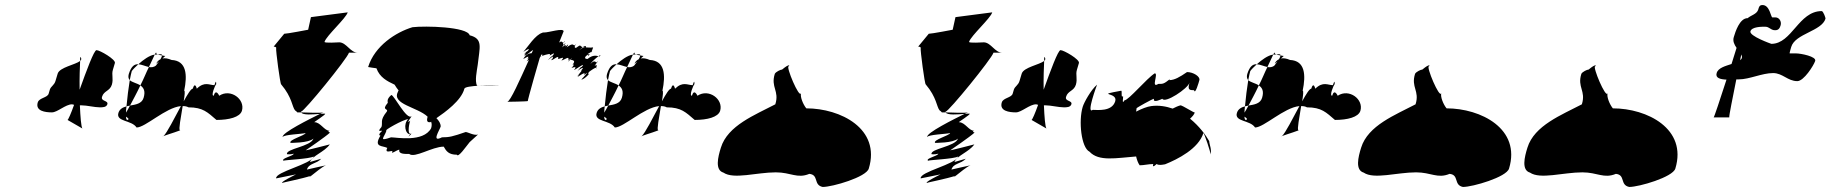

<svg xmlns="http://www.w3.org/2000/svg" viewBox="-20 -754 7265 762"><path d="M130 -348C119 -313 160 -308 186 -308C208 -308 240 -340 266 -340C269 -339 272 -339 274 -338C262 -304 251 -279 248 -278L307 -244C302 -251 299 -290 297 -336H303C325 -336 355 -328 376 -328C387 -328 402 -328 406 -340C411 -356 379 -351 385 -370C392 -394 416 -392 424 -418C431 -442 422 -457 428 -477L436 -504C440 -518 376 -555 363 -555C353 -555 323 -473 296 -398C295 -445 297 -489 298 -512C279 -497 217 -487 209 -462L200 -432C195 -416 182 -411 178 -399L173 -382C168 -366 136 -366 130 -348ZM299 -528C304 -522 304 -517 298 -512C298 -523 298 -529 299 -528Z M491 -460C488 -449 490 -441 495 -436C498 -452 501 -465 503 -472C508 -479 518 -489 529 -499C514 -500 501 -492 491 -460ZM450 -306C439 -270 503 -278 522 -248C557 -248 637 -327 698 -333C672 -285 643 -227 629 -214C647 -221 705 -238 694 -238C688 -238 698 -289 705 -333C713 -333 721 -332 728 -328C786 -328 804 -308 839 -278C889 -278 932 -289 940 -314C954 -360 895 -404 850 -374C850 -374 837 -404 828 -374C816 -374 834 -416 838 -421C838 -428 838 -438 831 -416C811 -416 792 -432 761 -402C761 -402 754 -432 745 -402C738 -402 725 -381 709 -352C713 -376 715 -394 711 -394C724 -456 721 -513 661 -516C647 -522 635 -524 625 -522L636 -532C636 -532 631 -532 623 -534C623 -531 621 -526 617 -519C609 -515 603 -509 600 -501L611 -510C607 -505 604 -500 599 -494C591 -487 580 -486 571 -488C560 -466 550 -440 537 -415C550 -406 558 -393 550 -366C543 -342 518 -339 496 -335C489 -322 484 -313 480 -307C480 -315 481 -323 482 -332C468 -328 455 -322 450 -306ZM495 -436C504 -427 524 -424 537 -415C523 -385 507 -356 496 -335C491 -334 486 -333 482 -332C485 -365 490 -406 495 -436ZM529 -499C549 -517 573 -534 592 -537H594C589 -527 581 -509 571 -488C557 -491 543 -498 529 -499ZM480 -291C487 -286 495 -281 486 -278C483 -277 480 -282 480 -291ZM594 -537C598 -537 602 -538 606 -538C601 -540 599 -543 600 -546C600 -546 597 -544 594 -537ZM606 -538C616 -539 624 -540 623 -534C617 -535 610 -536 606 -538ZM629 -214C627 -212 626 -212 625 -212C625 -212 629 -214 629 -214ZM838 -421C838 -421 839 -421 837 -416C837 -416 838 -418 838 -418Z M1066 -569C1068 -569 1078 -568 1076 -563C1074 -555 1092 -419 1096 -419C1140 -367 1139 -330 1151 -316C1156 -312 1157 -312 1160 -308H1175C1174 -309 1175 -310 1175 -311C1187 -311 1358 -521 1365 -545H1399C1371 -545 1355 -585 1327 -586C1323 -586 1266 -582 1268 -588C1276 -613 1353 -681 1360 -705L1214 -686L1203 -636C1203 -636 1120 -620 1108 -620ZM1102 -210C1105 -220 1179 -222 1193 -226C1190 -216 1124 -199 1133 -187C1133 -187 1205 -186 1224 -204C1214 -172 1113 -164 1119 -142C1119 -142 1132 -140 1146 -144C1143 -134 1095 -126 1105 -116C1106 -119 1209 -123 1225 -133C1216 -102 1071 -72 1076 -46C1076 -46 1137 -58 1155 -62C1155 -62 1089 -30 1101 -28C1102 -30 1178 -44 1216 -57C1229 -67 1262 -95 1274 -98C1274 -98 1209 -84 1198 -81C1206 -107 1236 -103 1255 -124C1253 -123 1219 -114 1210 -111C1220 -137 1267 -150 1289 -181C1289 -181 1185 -154 1194 -158C1194 -158 1272 -211 1290 -228C1290 -228 1277 -231 1288 -235C1267 -235 1252 -269 1228 -269C1221 -267 1277 -301 1270 -303C1266 -303 1258 -303 1250 -302C1210 -282 1096 -226 1102 -210ZM1175 -308C1201 -307 1253 -305 1264 -308C1264 -308 1258 -306 1250 -302C1223 -300 1181 -296 1175 -308ZM1212 -54C1213 -54 1213 -55 1216 -57C1212 -55 1199 -51 1212 -54ZM1217 -57C1217 -57 1216 -57 1216 -57C1216 -57 1217 -57 1217 -57ZM1256 -124C1256 -124 1255 -124 1255 -124C1255 -124 1256 -124 1256 -124Z M1441 -488C1441 -488 1470 -483 1474 -483C1487 -447 1516 -432 1546 -418C1551 -410 1556 -402 1562 -395C1561 -394 1560 -392 1559 -389C1534 -340 1637 -329 1677 -291C1674 -279 1672 -267 1688 -269L1691 -271C1694 -263 1694 -255 1691 -245C1660 -188 1553 -209 1532 -209C1480 -191 1505 -208 1514 -236C1499 -234 1582 -281 1600 -281C1580 -263 1588 -221 1608 -221C1592 -203 1612 -220 1613 -224C1597 -216 1601 -253 1608 -275C1588 -257 1614 -293 1614 -293C1594 -275 1544 -377 1533 -377C1512 -359 1520 -349 1519 -346C1492 -314 1523 -325 1515 -311C1486 -275 1500 -268 1494 -250C1472 -225 1498 -239 1496 -234C1476 -216 1490 -216 1490 -216C1461 -168 1498 -177 1517 -167C1506 -145 1528 -155 1538 -155C1527 -137 1556 -160 1565 -160C1560 -142 1587 -143 1604 -143C1626 -125 1695 -172 1741 -172C1751 -154 1761 -140 1793 -140C1799 -127 1829 -172 1844 -190L1877 -220C1861 -215 1837 -230 1828 -230C1776 -212 1763 -209 1734 -209C1691 -187 1724 -236 1729 -252C1729 -264 1722 -275 1712 -285C1747 -309 1811 -355 1823 -402C1825 -409 1851 -412 1881 -414H1873C1864 -434 1872 -469 1876 -497C1883 -565 1899 -600 1844 -614C1835 -648 1667 -652 1617 -646C1551 -626 1467 -572 1441 -488ZM1682 -315C1682 -315 1681 -315 1681 -315C1681 -315 1682 -315 1682 -315ZM1881 -414C1923 -417 1965 -415 1965 -415C1935 -415 1914 -414 1881 -414Z M1993 -350C1997 -350 2071 -351 2075 -353C2072 -352 2122 -524 2122 -524C2124 -527 2125 -530 2127 -531H2126L2128 -537C2133 -538 2135 -537 2131 -533V-532C2151 -539 2170 -544 2161 -533C2161 -533 2191 -553 2173 -533C2172 -531 2172 -535 2154 -515C2155 -515 2183 -540 2173 -524C2173 -524 2181 -530 2167 -515C2177 -515 2200 -540 2195 -520C2202 -520 2226 -534 2208 -514C2216 -514 2244 -536 2234 -516C2235 -516 2249 -529 2234 -509C2236 -509 2261 -536 2245 -516C2245 -516 2270 -517 2252 -497C2252 -497 2266 -504 2248 -484C2248 -484 2276 -496 2258 -476C2262 -476 2308 -510 2290 -490C2288 -485 2290 -496 2272 -472C2279 -479 2304 -494 2288 -476C2285 -466 2293 -480 2272 -452C2271 -448 2287 -468 2272 -448C2272 -448 2310 -476 2298 -456C2298 -456 2321 -476 2303 -456C2303 -456 2305 -458 2287 -438C2299 -438 2328 -469 2313 -460C2313 -460 2317 -466 2317 -468C2327 -476 2342 -486 2346 -485C2348 -491 2352 -501 2340 -492C2342 -498 2364 -523 2347 -506C2346 -504 2341 -520 2323 -500C2324 -504 2343 -522 2355 -531C2347 -533 2332 -537 2312 -520C2294 -520 2304 -532 2313 -537C2313 -538 2314 -539 2313 -540C2319 -544 2324 -547 2328 -549C2332 -559 2334 -566 2334 -566C2323 -564 2312 -566 2302 -566C2294 -565 2286 -562 2279 -554C2279 -555 2286 -562 2293 -567C2279 -570 2289 -581 2266 -564C2250 -564 2279 -594 2261 -574C2253 -574 2256 -586 2229 -566C2229 -566 2244 -588 2226 -570C2221 -568 2233 -586 2211 -566C2211 -566 2214 -572 2218 -577C2213 -578 2214 -581 2216 -584C2211 -585 2211 -594 2199 -585L2217 -630C2215 -644 2159 -625 2139 -625H2136C2136 -626 2135 -626 2136 -626C2135 -626 2134 -625 2133 -624C2105 -617 2074 -567 2057 -548C2057 -548 2091 -571 2074 -551C2074 -551 2071 -552 2060 -538C2059 -534 2076 -553 2061 -533C2068 -533 2087 -551 2096 -556C2094 -552 2092 -547 2090 -543C2083 -542 2070 -542 2057 -521C2056 -517 2088 -541 2073 -521C2073 -521 2085 -528 2070 -511C2071 -512 2075 -514 2079 -516C2044 -439 2005 -350 1993 -350ZM2070 -511C2070 -510 2069 -510 2069 -509C2069 -510 2069 -510 2070 -511ZM2093 -515C2093 -515 2093 -514 2093 -514C2093 -514 2093 -515 2093 -515ZM2131 -532C2131 -531 2129 -531 2127 -531C2128 -531 2130 -532 2131 -532ZM2172 -522C2171 -522 2172 -523 2173 -524C2173 -523 2172 -523 2172 -522ZM2216 -584C2219 -590 2228 -597 2217 -584ZM2218 -577C2223 -583 2227 -587 2221 -576C2220 -576 2219 -577 2218 -577ZM2293 -567C2301 -572 2307 -574 2305 -566H2302C2299 -566 2295 -566 2293 -567ZM2272 -470C2272 -471 2271 -471 2272 -472ZM2313 -537C2319 -541 2323 -541 2316 -533C2314 -533 2313 -535 2313 -537ZM2325 -544C2325 -544 2327 -546 2328 -549C2332 -551 2331 -551 2325 -544ZM2309 -462C2309 -461 2307 -461 2307 -460C2307 -460 2309 -462 2309 -462ZM2355 -531C2363 -536 2366 -538 2360 -530C2359 -530 2357 -531 2355 -531ZM2346 -485C2347 -485 2348 -484 2347 -482C2346 -482 2345 -483 2346 -485Z M2389 -460C2386 -449 2388 -441 2393 -436C2396 -452 2399 -465 2401 -472C2406 -479 2416 -489 2427 -499C2412 -500 2399 -492 2389 -460ZM2348 -306C2337 -270 2401 -278 2420 -248C2455 -248 2535 -327 2596 -333C2570 -285 2541 -227 2527 -214C2545 -221 2603 -238 2592 -238C2586 -238 2596 -289 2603 -333C2611 -333 2619 -332 2626 -328C2684 -328 2702 -308 2737 -278C2787 -278 2830 -289 2838 -314C2852 -360 2793 -404 2748 -374C2748 -374 2735 -404 2726 -374C2714 -374 2732 -416 2736 -421C2736 -428 2736 -438 2729 -416C2709 -416 2690 -432 2659 -402C2659 -402 2652 -432 2643 -402C2636 -402 2623 -381 2607 -352C2611 -376 2613 -394 2609 -394C2622 -456 2619 -513 2559 -516C2545 -522 2533 -524 2523 -522L2534 -532C2534 -532 2529 -532 2521 -534C2521 -531 2519 -526 2515 -519C2507 -515 2501 -509 2498 -501L2509 -510C2505 -505 2502 -500 2497 -494C2489 -487 2478 -486 2469 -488C2458 -466 2448 -440 2435 -415C2448 -406 2456 -393 2448 -366C2441 -342 2416 -339 2394 -335C2387 -322 2382 -313 2378 -307C2378 -315 2379 -323 2380 -332C2366 -328 2353 -322 2348 -306ZM2393 -436C2402 -427 2422 -424 2435 -415C2421 -385 2405 -356 2394 -335C2389 -334 2384 -333 2380 -332C2383 -365 2388 -406 2393 -436ZM2427 -499C2447 -517 2471 -534 2490 -537H2492C2487 -527 2479 -509 2469 -488C2455 -491 2441 -498 2427 -499ZM2378 -291C2385 -286 2393 -281 2384 -278C2381 -277 2378 -282 2378 -291ZM2492 -537C2496 -537 2500 -538 2504 -538C2499 -540 2497 -543 2498 -546C2498 -546 2495 -544 2492 -537ZM2504 -538C2514 -539 2522 -540 2521 -534C2515 -535 2508 -536 2504 -538ZM2527 -214C2525 -212 2524 -212 2523 -212C2523 -212 2527 -214 2527 -214ZM2736 -421C2736 -421 2737 -421 2735 -416C2735 -416 2736 -418 2736 -418Z M2841 -168C2829 -130 2817 -79 2851 -69C2892 -41 2983 -70 3059 -70C3119 -70 3144 -44 3192 -64C3231 -60 3207 -20 3245 -12C3284 -12 3418 -51 3428 -85C3476 -243 3316 -324 3180 -324C3167 -340 3155 -370 3159 -384C3152 -362 3098 -491 3110 -491C3114 -491 3116 -505 3084 -478C3078 -478 3059 -469 3055 -461C3038 -407 3074 -394 3057 -340C2977 -298 2868 -256 2841 -168Z M3624 -569C3626 -569 3636 -568 3634 -563C3632 -555 3650 -419 3654 -419C3698 -367 3697 -330 3709 -316C3714 -312 3715 -312 3718 -308H3733C3732 -309 3733 -310 3733 -311C3745 -311 3916 -521 3923 -545H3957C3929 -545 3913 -585 3885 -586C3881 -586 3824 -582 3826 -588C3834 -613 3911 -681 3918 -705L3772 -686L3761 -636C3761 -636 3678 -620 3666 -620ZM3660 -210C3663 -220 3737 -222 3751 -226C3748 -216 3682 -199 3691 -187C3691 -187 3763 -186 3782 -204C3772 -172 3671 -164 3677 -142C3677 -142 3690 -140 3704 -144C3701 -134 3653 -126 3663 -116C3664 -119 3767 -123 3783 -133C3774 -102 3629 -72 3634 -46C3634 -46 3695 -58 3713 -62C3713 -62 3647 -30 3659 -28C3660 -30 3736 -44 3774 -57C3787 -67 3820 -95 3832 -98C3832 -98 3767 -84 3756 -81C3764 -107 3794 -103 3813 -124C3811 -123 3777 -114 3768 -111C3778 -137 3825 -150 3847 -181C3847 -181 3743 -154 3752 -158C3752 -158 3830 -211 3848 -228C3848 -228 3835 -231 3846 -235C3825 -235 3810 -269 3786 -269C3779 -267 3835 -301 3828 -303C3824 -303 3816 -303 3808 -302C3768 -282 3654 -226 3660 -210ZM3733 -308C3759 -307 3811 -305 3822 -308C3822 -308 3816 -306 3808 -302C3781 -300 3739 -296 3733 -308ZM3770 -54C3771 -54 3771 -55 3774 -57C3770 -55 3757 -51 3770 -54ZM3775 -57C3775 -57 3774 -57 3774 -57C3774 -57 3775 -57 3775 -57ZM3814 -124C3814 -124 3813 -124 3813 -124C3813 -124 3814 -124 3814 -124Z M3956 -348C3945 -313 3986 -308 4012 -308C4034 -308 4066 -340 4092 -340C4095 -339 4098 -339 4100 -338C4088 -304 4077 -279 4074 -278L4133 -244C4128 -251 4125 -290 4123 -336H4129C4151 -336 4181 -328 4202 -328C4213 -328 4228 -328 4232 -340C4237 -356 4205 -351 4211 -370C4218 -394 4242 -392 4250 -418C4257 -442 4248 -457 4254 -477L4262 -504C4266 -518 4202 -555 4189 -555C4179 -555 4149 -473 4122 -398C4121 -445 4123 -489 4124 -512C4105 -497 4043 -487 4035 -462L4026 -432C4021 -416 4008 -411 4004 -399L3999 -382C3994 -366 3962 -366 3956 -348ZM4125 -528C4130 -522 4130 -517 4124 -512C4124 -523 4124 -529 4125 -528Z M4277 -330C4260 -274 4271 -168 4304 -152C4341 -112 4410 -127 4489 -133C4492 -120 4496 -108 4503 -98C4521 -98 4538 -103 4557 -103C4551 -83 4570 -103 4570 -103C4581 -97 4591 -100 4604 -102C4654 -122 4737 -164 4756 -226C4759 -226 4786 -148 4784 -141C4790 -161 4780 -178 4779 -194C4766 -217 4740 -253 4703 -283C4712 -291 4719 -299 4722 -308C4721 -304 4673 -336 4665 -336C4654 -333 4644 -328 4634 -323C4608 -332 4579 -337 4549 -333C4533 -331 4510 -322 4489 -311C4490 -319 4491 -324 4491 -325C4491 -326 4554 -362 4560 -362C4554 -342 4593 -362 4593 -362C4603 -342 4694 -402 4701 -426C4692 -397 4701 -396 4719 -396C4723 -376 4738 -428 4740 -436C4744 -450 4716 -468 4691 -468C4662 -448 4641 -436 4621 -436L4623 -440C4598 -420 4595 -421 4577 -421C4546 -401 4579 -463 4563 -463C4531 -443 4459 -356 4443 -356C4431 -336 4439 -367 4437 -373C4428 -361 4434 -394 4430 -394C4322 -374 4418 -390 4406 -352C4393 -310 4335 -318 4317 -318C4289 -298 4334 -418 4334 -418C4310 -398 4282 -347 4277 -330Z M4930 -460C4927 -449 4929 -441 4934 -436C4937 -452 4940 -465 4942 -472C4947 -479 4957 -489 4968 -499C4953 -500 4940 -492 4930 -460ZM4889 -306C4878 -270 4942 -278 4961 -248C4996 -248 5076 -327 5137 -333C5111 -285 5082 -227 5068 -214C5086 -221 5144 -238 5133 -238C5127 -238 5137 -289 5144 -333C5152 -333 5160 -332 5167 -328C5225 -328 5243 -308 5278 -278C5328 -278 5371 -289 5379 -314C5393 -360 5334 -404 5289 -374C5289 -374 5276 -404 5267 -374C5255 -374 5273 -416 5277 -421C5277 -428 5277 -438 5270 -416C5250 -416 5231 -432 5200 -402C5200 -402 5193 -432 5184 -402C5177 -402 5164 -381 5148 -352C5152 -376 5154 -394 5150 -394C5163 -456 5160 -513 5100 -516C5086 -522 5074 -524 5064 -522L5075 -532C5075 -532 5070 -532 5062 -534C5062 -531 5060 -526 5056 -519C5048 -515 5042 -509 5039 -501L5050 -510C5046 -505 5043 -500 5038 -494C5030 -487 5019 -486 5010 -488C4999 -466 4989 -440 4976 -415C4989 -406 4997 -393 4989 -366C4982 -342 4957 -339 4935 -335C4928 -322 4923 -313 4919 -307C4919 -315 4920 -323 4921 -332C4907 -328 4894 -322 4889 -306ZM4934 -436C4943 -427 4963 -424 4976 -415C4962 -385 4946 -356 4935 -335C4930 -334 4925 -333 4921 -332C4924 -365 4929 -406 4934 -436ZM4968 -499C4988 -517 5012 -534 5031 -537H5033C5028 -527 5020 -509 5010 -488C4996 -491 4982 -498 4968 -499ZM4919 -291C4926 -286 4934 -281 4925 -278C4922 -277 4919 -282 4919 -291ZM5033 -537C5037 -537 5041 -538 5045 -538C5040 -540 5038 -543 5039 -546C5039 -546 5036 -544 5033 -537ZM5045 -538C5055 -539 5063 -540 5062 -534C5056 -535 5049 -536 5045 -538ZM5068 -214C5066 -212 5065 -212 5064 -212C5064 -212 5068 -214 5068 -214ZM5277 -421C5277 -421 5278 -421 5276 -416C5276 -416 5277 -418 5277 -418Z M5382 -168C5370 -130 5358 -79 5392 -69C5433 -41 5524 -70 5600 -70C5660 -70 5685 -44 5733 -64C5772 -60 5748 -20 5786 -12C5825 -12 5959 -51 5969 -85C6017 -243 5857 -324 5721 -324C5708 -340 5696 -370 5700 -384C5693 -362 5639 -491 5651 -491C5655 -491 5657 -505 5625 -478C5619 -478 5600 -469 5596 -461C5579 -407 5615 -394 5598 -340C5518 -298 5409 -256 5382 -168Z M6042 -168C6030 -130 6018 -79 6052 -69C6093 -41 6184 -70 6260 -70C6320 -70 6345 -44 6393 -64C6432 -60 6408 -20 6446 -12C6485 -12 6619 -51 6629 -85C6677 -243 6517 -324 6381 -324C6368 -340 6356 -370 6360 -384C6353 -362 6299 -491 6311 -491C6315 -491 6317 -505 6285 -478C6279 -478 6260 -469 6256 -461C6239 -407 6275 -394 6258 -340C6178 -298 6069 -256 6042 -168Z M6793 -464C6787 -444 6808 -439 6832 -438C6806 -358 6783 -288 6781 -288H6843C6842 -296 6856 -363 6871 -439H6881C6923 -439 6973 -464 7017 -464C7055 -464 7075 -432 7113 -432C7139 -432 7178 -494 7184 -512C7190 -530 7126 -542 7109 -542H7083C7081 -542 7089 -568 7089 -568C7105 -621 7210 -630 7225 -680C7226 -682 7216 -710 7210 -710C7118 -710 7092 -580 7010 -580C7010 -580 6921 -611 6927 -630C6933 -648 6971 -648 6985 -648C7003 -648 7007 -634 7025 -634C7040 -634 7044 -644 7047 -654C7051 -668 7042 -685 7026 -685H7014C7008 -685 7004 -734 6975 -734C6963 -734 6961 -727 6958 -716C6952 -697 6929 -694 6915 -681L6916 -682C6884 -682 6867 -627 6861 -607C6856 -591 6863 -577 6872 -564C6866 -544 6859 -522 6852 -500C6828 -492 6799 -485 6793 -464ZM6891 -538C6893 -533 6894 -528 6893 -524C6892 -520 6889 -518 6886 -515C6887 -523 6890 -531 6891 -538Z"/></svg>

Font: Alpina
Style: Obl
Weight: 400
Version: Version 0.9